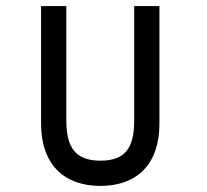

<svg xmlns="http://www.w3.org/2000/svg" viewBox="-20 -600 679 631"><path d="M421 -204C421 -113 391 -72 310 -72C229 -72 198 -114 198 -204V-580H115V-194C115 -60 190 11 310 11C430 11 504 -60 504 -194V-580H421Z"/></svg>

Font: Charger Monospace
Style: Regular
Weight: 400
Designer: Jasper
Foundry: Cannot Into Space Fonts
Version: Version 0.980